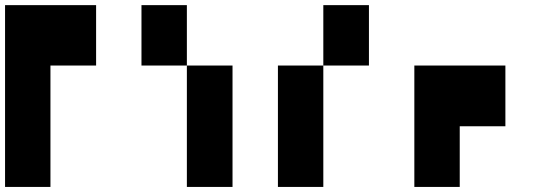

<svg xmlns="http://www.w3.org/2000/svg" viewBox="-20 -740 2200 760"><path d="M360.4 -719.7Q360.4 -660.2 360.4 -480.5Q315.4 -480.5 179.7 -480.5Q179.7 -360.4 179.7 0Q134.8 0 0 0Q0 -179.7 0 -719.7Q89.8 -719.7 360.4 -719.7Z M719.7 -719.7Q719.7 -660.2 719.7 -480.5Q764.6 -480.5 900.4 -480.5Q900.4 -360.4 900.4 0Q855.5 0 719.7 0Q719.7 -120.1 719.7 -480.5Q674.8 -480.5 540 -480.5Q540 -540 540 -719.7Q585 -719.7 719.7 -719.7Z M1259.8 -480.5Q1259.8 -540 1259.8 -719.7Q1304.7 -719.7 1440.4 -719.7Q1440.4 -660.2 1440.4 -480.5Q1395.5 -480.5 1259.8 -480.5Q1259.8 -360.4 1259.8 0Q1214.8 0 1080.1 0Q1080.1 -120.1 1080.1 -480.5Q1125 -480.5 1259.8 -480.5Z M1620.1 0Q1620.1 -120.1 1620.1 -480.5Q1710 -480.5 1980.5 -480.5Q1980.5 -419.9 1980.5 -240.2Q1935.5 -240.2 1799.8 -240.2Q1799.8 -179.7 1799.8 0Q1754.9 0 1620.1 0Z"/></svg>

Font: RevK
Style: Book
Weight: 400
Designer: RevK
Foundry: RevK
Version: Version 1.0